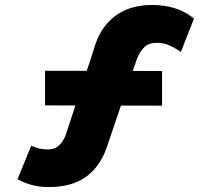

<svg xmlns="http://www.w3.org/2000/svg" viewBox="-20 -725 857 776"><path d="M177 31Q137 31 104.5 21.5Q72 12 51 -1L106 -136Q125 -128 139.5 -124.5Q154 -121 175 -121Q195 -121 209.5 -130.5Q224 -140 234.5 -157Q245 -174 251 -196L360 -528Q383 -612 443 -658.5Q503 -705 595 -705Q642 -705 684.5 -692.5Q727 -680 764 -650L711 -515Q685 -533 662.5 -542.5Q640 -552 613 -552Q582 -552 563.5 -534.5Q545 -517 533 -486L420 -155Q393 -61 334 -15Q275 31 177 31ZM162 -299V-439L635 -438V-298Z"/></svg>

Font: Lexend Peta
Style: Bold
Weight: 700
Designer: Bonnie Shaver-Troup, Thomas Jockin
Foundry: Lexend
Version: Version 1.007